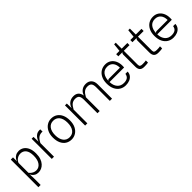

<svg xmlns="http://www.w3.org/2000/svg" viewBox="267 -2090 3674 3674"><g transform="rotate(-45 2104.0 -253.0)"><path d="M90.5 201.5V-545.5H150.5V-433.5Q154.5 -459 174 -487.8Q193.5 -516.5 228.8 -536.5Q264 -556.5 314 -556.5Q370 -556.5 416 -526.5Q462 -496.5 489.5 -436.5Q517 -376.5 517 -286.5Q517 -210 497.5 -154.8Q478 -99.5 445.5 -64Q413 -28.5 373.8 -11.5Q334.5 5.5 295 5.5Q247.5 5.5 215 -13.5Q182.5 -32.5 165.2 -57Q148 -81.5 145 -97L151 0L151.5 201.5ZM302.5 -498.5Q263 -498.5 231.8 -483.2Q200.5 -468 179.8 -444.5Q159 -421 150.5 -395.5V-128Q158 -116.5 177.5 -98.8Q197 -81 226.5 -67Q256 -53 292.5 -53Q362.5 -53 408.2 -114Q454 -175 454 -288Q454 -396 411.8 -447.2Q369.5 -498.5 302.5 -498.5Z M654.5 0V-545.5H705L708.5 -411.5Q719 -446.5 740 -480Q761 -513.5 795.2 -535.2Q829.5 -557 879 -557Q888 -557 899 -554.5V-493.5Q895.5 -495 891 -495.2Q886.5 -495.5 882 -495.5Q828.5 -495.5 789.8 -467.8Q751 -440 714.5 -368V0Z M1188.5 7.5Q1121.5 7.5 1069.2 -25Q1017 -57.5 987.2 -120.8Q957.5 -184 957.5 -276Q957.5 -363 989.2 -425.8Q1021 -488.5 1074 -522.2Q1127 -556 1190.5 -556Q1260 -556 1312 -522.2Q1364 -488.5 1393 -425.8Q1422 -363 1422 -276Q1422 -184 1389.8 -120.8Q1357.5 -57.5 1304.2 -25Q1251 7.5 1188.5 7.5ZM1190.5 -50.5Q1270 -50.5 1314.5 -109.8Q1359 -169 1359 -276Q1359 -382 1314 -440Q1269 -498 1188.5 -498Q1111 -498 1065.8 -439Q1020.5 -380 1020.5 -276Q1020.5 -170 1066 -110.2Q1111.5 -50.5 1190.5 -50.5Z M1557 0V-546H1607L1611 -416.5Q1628 -482.5 1676.2 -519.8Q1724.5 -557 1795.5 -557Q1923.5 -557 1946 -422Q1964 -484 2011.8 -520.5Q2059.5 -557 2126.5 -557Q2201 -557 2243 -512Q2285 -467 2285 -386.5V0H2225V-369Q2225 -437.5 2199.8 -467.8Q2174.5 -498 2117 -498Q2063 -498 2025.2 -469.8Q1987.5 -441.5 1950.5 -371.5V0H1890.5V-368.5Q1890.5 -437.5 1865.8 -467.8Q1841 -498 1783 -498Q1728.5 -498 1691 -469.5Q1653.5 -441 1617 -371.5V0Z M2654.5 7.5Q2586.5 7.5 2532.5 -25.2Q2478.5 -58 2447 -121.5Q2415.5 -185 2415.5 -276.5Q2415.5 -363.5 2446.5 -426.2Q2477.5 -489 2531.8 -522.8Q2586 -556.5 2655 -556.5Q2722.5 -556.5 2771.2 -523.8Q2820 -491 2846.5 -434Q2873 -377 2872.5 -303Q2872.5 -288.5 2871.5 -276.5Q2870.5 -264.5 2870 -258.5H2476Q2479 -161.5 2527.5 -105.8Q2576 -50 2659 -50Q2722.5 -50 2758 -75Q2793.5 -100 2801.5 -155H2862.5Q2860.5 -103 2832.8 -66.5Q2805 -30 2759 -11.2Q2713 7.5 2654.5 7.5ZM2520.5 -312.5H2811Q2811 -398.5 2768.8 -448.8Q2726.5 -499 2651.5 -499Q2568.5 -499 2523.5 -441.5Q2478.5 -384 2476 -281.5Q2479.5 -301 2491.5 -306.8Q2503.5 -312.5 2520.5 -312.5Z M3151.5 6Q3088.5 6 3060.2 -26Q3032 -58 3032 -118.5V-439.5Q3032 -455.5 3038.5 -469.8Q3045 -484 3057.5 -488H2943V-546H3032L3048.5 -707H3092V-546H3245.5V-488H3092V-114.5Q3092 -76.5 3110 -64.8Q3128 -53 3164.5 -53Q3197.5 -53 3214.8 -54.2Q3232 -55.5 3259.5 -59.5V-1.5Q3232 3.5 3204.8 4.8Q3177.5 6 3151.5 6Z M3534 6Q3471 6 3442.8 -26Q3414.5 -58 3414.5 -118.5V-439.5Q3414.5 -455.5 3421 -469.8Q3427.5 -484 3440 -488H3325.5V-546H3414.5L3431 -707H3474.5V-546H3628V-488H3474.5V-114.5Q3474.5 -76.5 3492.5 -64.8Q3510.5 -53 3547 -53Q3580 -53 3597.2 -54.2Q3614.5 -55.5 3642 -59.5V-1.5Q3614.5 3.5 3587.2 4.8Q3560 6 3534 6Z M3945.5 7.5Q3877.5 7.5 3823.5 -25.2Q3769.5 -58 3738 -121.5Q3706.5 -185 3706.5 -276.5Q3706.5 -363.5 3737.5 -426.2Q3768.5 -489 3822.8 -522.8Q3877 -556.5 3946 -556.5Q4013.5 -556.5 4062.2 -523.8Q4111 -491 4137.5 -434Q4164 -377 4163.5 -303Q4163.5 -288.5 4162.5 -276.5Q4161.5 -264.5 4161 -258.5H3767Q3770 -161.5 3818.5 -105.8Q3867 -50 3950 -50Q4013.5 -50 4049 -75Q4084.5 -100 4092.5 -155H4153.5Q4151.5 -103 4123.8 -66.5Q4096 -30 4050 -11.2Q4004 7.5 3945.5 7.5ZM3811.5 -312.5H4102Q4102 -398.5 4059.8 -448.8Q4017.5 -499 3942.5 -499Q3859.5 -499 3814.5 -441.5Q3769.5 -384 3767 -281.5Q3770.5 -301 3782.5 -306.8Q3794.5 -312.5 3811.5 -312.5Z"/></g></svg>

Font: Spline Sans Light
Style: Regular
Weight: 300
Designer: Eben Sorkin, Mirko Velimirovic
Foundry: Sorkin Type
Version: Version 1.000; ttfautohint (v1.8.3)